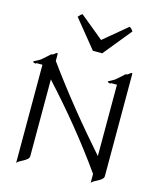

<svg xmlns="http://www.w3.org/2000/svg" viewBox="-133 -996 888 1101"><g transform="rotate(15 310.5 -445.5)"><path d="M194.8 -884.8 329.6 -718.8H384.8L520 -884.8C509.8 -898.9 507.8 -900.9 497.6 -906.7L358.9 -791L217.8 -906.7C207 -899.9 207 -898.9 194.8 -884.8ZM136.2 -653.8C129.9 -653.8 123 -646 119.1 -643.1C113.8 -638.2 103 -637.2 103 -637.2C103 -637.2 83 -617.2 62 -600.1C44.9 -584 15.1 -575.2 15.1 -570.8C15.1 -565.9 26.9 -563 29.8 -563C33.2 -563 35.2 -566.9 35.2 -566.9H70.8V16.1C82 -2.9 139.2 -14.2 139.2 -42V-498C272.9 -352.1 398.9 -199.2 513.2 -37.1V16.1C523.9 -2.9 582 -14.2 582 -42V-636.2C582 -650.9 582 -653.8 579.1 -653.8C573.2 -653.8 566.9 -647 562 -643.1C557.1 -638.2 544.9 -637.2 544.9 -637.2C544.9 -637.2 524.9 -617.2 503.9 -600.1C486.8 -584 459 -575.2 458 -570.8C457 -566.9 469.2 -563 473.1 -563C476.1 -563 478 -566.9 478 -566.9H513.2V-143.1C382.8 -291 256.8 -444.8 139.2 -607.9V-636.2C139.2 -649.9 139.2 -653.8 136.2 -653.8Z"/></g></svg>

Font: Pierce
Style: Roman
Weight: 500
Version: Version 0.2.0